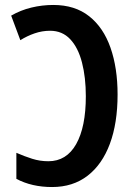

<svg xmlns="http://www.w3.org/2000/svg" viewBox="-20 -744 540 774"><path d="M190 10Q108 10 46 -23V-128Q78 -114 109.5 -104Q141 -94 175 -94Q248 -94 287 -163Q326 -232 326 -356Q326 -432 310.5 -492Q295 -552 263 -586Q231 -620 182 -620Q150 -620 119.5 -609.5Q89 -599 62 -582L25 -681Q63 -703 106.5 -713.5Q150 -724 195 -724Q282 -724 339.5 -678.5Q397 -633 425.5 -551.5Q454 -470 454 -363Q454 -248 423 -164.5Q392 -81 333 -35.5Q274 10 190 10Z"/></svg>

Font: Avrile Sans Condensed SemiBold
Style: Regular
Weight: 600
Width: 3
Designer: Monotype Design Team
Foundry: Monotype Imaging Inc.
Version: Version 2.001;September 10, 2019;FontCreator 11.5.0.2425 64-